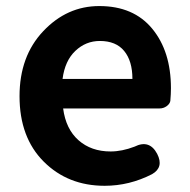

<svg xmlns="http://www.w3.org/2000/svg" viewBox="-20 -594 620 628"><path d="M502 -239.3H186.5Q195.3 -171.9 236.8 -135.3Q278.3 -98.6 341.8 -98.6Q378.9 -98.6 419.9 -114.3Q468.8 -138.7 494.1 -90.8Q516.6 -46.9 477.5 -24.4Q403.3 13.7 322.3 13.7Q202.1 13.7 123 -65.4Q43.9 -144.5 43.9 -279.3Q43.9 -410.2 121.6 -492.2Q199.2 -574.2 304.7 -574.2Q417 -574.2 478 -500Q539.1 -425.8 539.1 -305.7Q539.1 -287.1 537.1 -263.7Q535.2 -253.9 524.9 -246.6Q514.6 -239.3 502 -239.3ZM184.6 -335.9H413.1Q413.1 -394.5 386.2 -427.2Q359.4 -460 306.6 -460Q260.7 -460 226.6 -427.7Q192.4 -395.5 184.6 -335.9Z"/></svg>

Font: GenSenMaruGothic TW TTF Bold
Style: Regular
Weight: 700
Version: Version 1.301